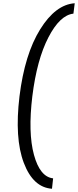

<svg xmlns="http://www.w3.org/2000/svg" viewBox="-20 -841 480 1182"><path d="M300 321Q184 313 126.5 161.5Q69 10 100 -248Q132 -507 227 -660Q322 -813 440 -821L432 -757Q349 -748 278 -611Q207 -474 179 -248Q152 -24 189 112Q226 248 307 257Z"/></svg>

Font: Orkney
Style: Italic
Weight: 400
Italic angle: -7°
Designer: Samuel Oakes and Alfredo Marco Pradil
Foundry: Alfredo Marco Pradil
Version: 1.0; ttfautohint (v1.5)